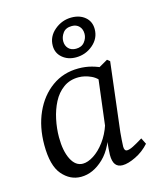

<svg xmlns="http://www.w3.org/2000/svg" viewBox="-99 -702 655 783"><g transform="rotate(-15 228.0 -310.0)"><path d="M147 9Q101 9 68 -29.5Q35 -68 35 -155Q35 -231 62 -291Q89 -351 137.5 -386Q186 -421 250 -421Q279 -421 305 -414Q331 -407 354 -395L339 -329Q321 -361 294 -373.5Q267 -386 241 -386Q204 -386 177 -366.5Q150 -347 133.5 -315Q117 -283 109 -245Q101 -207 101 -170Q101 -112 119 -76.5Q137 -41 168 -41Q189 -41 214 -57Q239 -73 261 -102.5Q283 -132 296 -171L307 -164Q288 -77 243 -34Q198 9 147 9ZM323 7Q303 7 293 -6Q283 -19 283 -47Q283 -58 284.5 -74Q286 -90 289 -121L323 -397L372 -425L383 -416L348 -125Q347 -112 345.5 -94Q344 -76 344 -66Q344 -47 356 -47Q366 -47 382 -55Q398 -63 424 -79L437 -53Q412 -25 379 -9Q346 7 323 7ZM253 -467Q219 -467 196 -486.5Q173 -506 173 -537Q173 -576 204.5 -602.5Q236 -629 276 -629Q311 -629 333.5 -610Q356 -591 356 -559Q356 -520 325 -493.5Q294 -467 253 -467ZM262 -501Q286 -501 298.5 -517Q311 -533 311 -551Q311 -571 299.5 -583Q288 -595 269 -595Q243 -595 231 -578.5Q219 -562 219 -544Q219 -525 230.5 -513Q242 -501 262 -501Z"/></g></svg>

Font: Rasa Light
Style: Italic
Weight: 300
Italic angle: -7.10001°
Designer: Anna Giedrys (Yrsa+Rasa design), David Brezina (Yrsa art-direction, Rasa art-direction, design)
Foundry: Rosetta Type Foundry
Version: Version 2.004